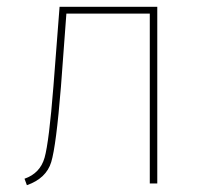

<svg xmlns="http://www.w3.org/2000/svg" viewBox="-20 -539 600 564"><path d="M155 -519H442V0H420V-499H175L159 -284Q145 -111 130.5 -63Q116 -15 59 5L52 -14Q98 -30 111 -76Q124 -122 137 -286Z"/></svg>

Font: FiraGO Thin
Style: Regular
Weight: 100
Designer: bBox Type
Foundry: bBox Type GmbH
Version: Version 1.001;PS 001.001;hotconv 1.0.88;makeotf.lib2.5.64775